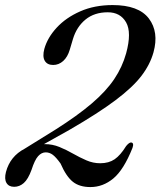

<svg xmlns="http://www.w3.org/2000/svg" viewBox="-31 -730 633 758"><path d="M-7.5 -51Q9 -113 66.5 -143L189 -219Q275 -273.5 331.2 -321.5Q387.5 -369.5 419.8 -417.5Q452 -465.5 467 -519.5Q489.5 -602 466.8 -641.8Q444 -681.5 394.5 -681.5Q341.5 -681.5 306.5 -652.8Q271.5 -624 257 -576L244.5 -534Q236 -505 218.5 -489.2Q201 -473.5 179 -473.5Q155.5 -473.5 145.8 -490Q136 -506.5 144 -537Q156.5 -581.5 193 -621Q229.5 -660.5 285.8 -685.2Q342 -710 413.5 -710Q516.5 -710 556.8 -656.8Q597 -603.5 575 -523.5Q561.5 -475 527.2 -430.2Q493 -385.5 425.2 -334.5Q357.5 -283.5 243.5 -217.5L142.5 -161Q144.5 -161 146 -161Q176 -161 203.5 -149.8Q231 -138.5 257.2 -123.5Q283.5 -108.5 310 -97Q336.5 -85.5 364.5 -85.5Q398.5 -85.5 421.5 -101.2Q444.5 -117 467 -153.5Q479.5 -168.5 487 -167.5Q499 -166 492 -146Q457.5 -59.5 416.5 -25.5Q375.5 8.5 326 8.5Q283 8.5 256.8 -12.2Q230.5 -33 208 -84.5Q190.5 -109 177.5 -118.8Q164.5 -128.5 149.5 -128.5Q133 -128.5 119.5 -113.5Q106 -98.5 93.5 -59.5Q80 -22.5 63 -7.5Q46 7.5 25 7.5Q3.5 7.5 -5.5 -8Q-14.5 -23.5 -7.5 -51Z"/></svg>

Font: Fraunces 144pt S050
Style: Italic
Weight: 400
Italic angle: -16°
Version: Version 1.000; ttfautohint (v1.8.3)